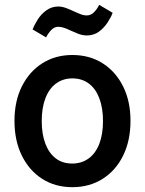

<svg xmlns="http://www.w3.org/2000/svg" viewBox="-20 -763 600 796"><path d="M280 13Q209 13 155 -21.5Q101 -56 70.5 -118Q40 -180 40 -262Q40 -344 71 -405.5Q102 -467 156 -501Q210 -535 280 -535Q351 -535 405 -501Q459 -467 490 -405.5Q521 -344 521 -262Q521 -180 490.5 -118Q460 -56 405.5 -21.5Q351 13 280 13ZM279 -85Q319 -85 348 -106.5Q377 -128 392 -167.5Q407 -207 407 -261Q407 -315 392 -355Q377 -395 348.5 -416.5Q320 -438 280 -438Q241 -438 212 -416.5Q183 -395 168 -355Q153 -315 153 -261Q153 -207 168 -167.5Q183 -128 211 -106.5Q239 -85 279 -85ZM171 -608 115 -641Q122 -659 136 -681.5Q150 -704 172 -720Q194 -736 222 -736Q237 -736 254.5 -729.5Q272 -723 284 -717Q299 -710 313 -704.5Q327 -699 340 -699Q357 -699 370.5 -713Q384 -727 391 -743L447 -710Q441 -693 426.5 -670.5Q412 -648 390.5 -632Q369 -616 340 -616Q322 -616 303 -623.5Q284 -631 269 -638Q257 -644 244.5 -648Q232 -652 221 -652Q205 -652 192 -638Q179 -624 171 -608Z"/></svg>

Font: Ubuntu Sans Mono Medium
Style: Regular
Weight: 500
Monospace: yes
Designer: Dalton Maag Ltd
Foundry: Dalton Maag Ltd
Version: Version 1.006